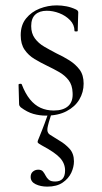

<svg xmlns="http://www.w3.org/2000/svg" viewBox="-20 -419 378 714"><path d="M96 -322Q96 -295 109.5 -276.5Q123 -258 144.5 -245.5Q166 -233 189 -221Q215 -209 238 -194.5Q261 -180 276 -160Q291 -140 291 -108Q291 -76 275 -49Q259 -22 227.5 -5.5Q196 11 151 11Q127 11 104 4.5Q81 -2 57 -20Q55 -22 53 -25Q51 -28 51 -32L49 -104Q49 -107 54.5 -107.5Q60 -108 61 -105Q74 -71 91.5 -49.5Q109 -28 131 -18Q153 -8 180 -8Q215 -8 233.5 -24.5Q252 -41 250 -74Q249 -103 235 -121Q221 -139 200 -151Q179 -163 156 -174Q131 -186 108.5 -199.5Q86 -213 71.5 -234Q57 -255 57 -288Q57 -326 77 -350.5Q97 -375 127.5 -387Q158 -399 191 -399Q209 -399 227 -395.5Q245 -392 262 -384Q271 -380 271 -373Q271 -358 270 -341Q269 -324 269 -304Q269 -302 263 -302Q257 -302 257 -304Q257 -327 240.5 -344Q224 -361 200.5 -370Q177 -379 154 -379Q127 -379 111.5 -365Q96 -351 96 -322ZM172 2Q159 41 156.5 57.5Q154 74 165 81.5Q176 89 201 104Q222 116 238.5 134Q255 152 255 181Q255 202 245 223.5Q235 245 213 260Q191 275 156 275Q131 275 112.5 266Q94 257 94 239Q94 226 102.5 219Q111 212 122 212Q134 212 139.5 218.5Q145 225 149.5 234Q154 243 161.5 249.5Q169 256 185 256Q222 256 222 215Q222 189 203.5 168.5Q185 148 136 122Q121 114 120 110Q119 106 126 91Q133 74 137 63.5Q141 53 146 40Q151 27 160 1Z"/></svg>

Font: Cormorant Infant Light
Style: Regular
Weight: 300
Designer: Christian Thalmann (Catharsis Fonts)
Foundry: Catharsis Fonts
Version: Version 4.001